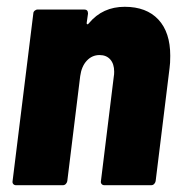

<svg xmlns="http://www.w3.org/2000/svg" viewBox="-20 -545 527 565"><path d="M481 -381Q481 -358 479 -345L438 -12Q437 -7 433.5 -3.5Q430 0 425 0H287Q282 0 279 -3.5Q276 -7 277 -12L315 -321Q316 -325 316 -334Q316 -357 304.5 -370Q293 -383 273 -383Q251 -383 235.5 -366.5Q220 -350 216 -321L178 -12Q177 -7 173.5 -3.5Q170 0 165 0H27Q22 0 19 -3.5Q16 -7 17 -12L78 -505Q78 -510 82 -513.5Q86 -517 91 -517H228Q239 -517 239 -505L235 -477Q235 -474 237 -473.5Q239 -473 242 -477Q282 -525 347 -525Q411 -525 446 -487.5Q481 -450 481 -381Z"/></svg>

Font: Barlow Semi Condensed ExtraBold
Style: Italic
Weight: 800
Width: 4
Italic angle: -7°
Designer: Jeremy Tribby
Foundry: Tribby Type
Version: Version 1.408